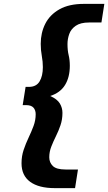

<svg xmlns="http://www.w3.org/2000/svg" viewBox="-20 -760 558 990"><path d="M91 82Q91 45 102 12.5Q113 -20 127.5 -50.5Q142 -81 153 -110.5Q164 -140 164 -171Q164 -192 152.5 -205Q141 -218 114 -218H97L112 -312H129Q167 -312 184 -340Q201 -368 201 -414Q201 -442 195.5 -472Q190 -502 190 -534Q190 -591 213.5 -637.5Q237 -684 286.5 -712Q336 -740 413 -740H518L503 -644H439Q395 -644 370.5 -627Q346 -610 337 -584.5Q328 -559 328 -533Q328 -500 334 -475.5Q340 -451 340 -421Q340 -362 315.5 -322Q291 -282 239 -265Q275 -249 288.5 -226.5Q302 -204 302 -178Q302 -144 292 -114.5Q282 -85 268.5 -58Q255 -31 244.5 -4Q234 23 234 51Q234 78 252.5 96Q271 114 318 114H382L367 210H262Q180 210 135.5 177.5Q91 145 91 82Z"/></svg>

Font: Georama ExtraExtended SemiBold
Style: Italic
Weight: 600
Width: 8
Italic angle: -9°
Designer: Jean-Baptiste Levee
Foundry: Production Type
Version: Version 1.000